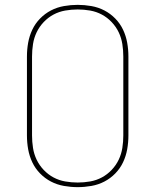

<svg xmlns="http://www.w3.org/2000/svg" viewBox="-20 -763 640 791"><path d="M300 8Q272 8 243.5 3Q215 -2 190 -15Q165 -28 145 -48.5Q125 -69 113 -94.5Q101 -120 96 -148Q91 -176 91 -205V-530Q91 -559 96 -587Q101 -615 113 -640.5Q125 -666 145 -686.5Q165 -707 190 -720Q215 -733 243.5 -738Q272 -743 300 -743Q328 -743 356.5 -738Q385 -733 410 -720Q435 -707 455 -686.5Q475 -666 487 -640.5Q499 -615 504 -587Q509 -559 509 -530V-205Q509 -176 504 -148Q499 -120 487 -94.5Q475 -69 455 -48.5Q435 -28 410 -15Q385 -2 356.5 3Q328 8 300 8ZM300 -11Q326 -11 351.5 -15.5Q377 -20 399.5 -32Q422 -44 440 -63Q458 -82 469 -105Q480 -128 484 -153.5Q488 -179 488 -205V-530Q488 -556 484 -581.5Q480 -607 469 -630Q458 -653 440 -672Q422 -691 399.5 -703Q377 -715 351.5 -719.5Q326 -724 300 -724Q274 -724 248.5 -719.5Q223 -715 200.5 -703Q178 -691 160 -672Q142 -653 131 -630Q120 -607 116 -581.5Q112 -556 112 -530V-205Q112 -179 116 -153.5Q120 -128 131 -105Q142 -82 160 -63Q178 -44 200.5 -32Q223 -20 248.5 -15.5Q274 -11 300 -11Z"/></svg>

Font: Iosevka Aile Thin
Style: Regular
Weight: 100
Designer: Belleve Invis
Foundry: Belleve Invis
Version: Version 31.1.0; ttfautohint (v1.8.4)